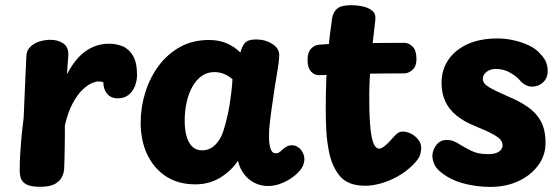

<svg xmlns="http://www.w3.org/2000/svg" viewBox="-20 -706 2152 738"><path d="M81.3 -490Q82.3 -512.6 96.6 -526.3Q110.9 -540.1 132 -546.6Q153.1 -553 173.7 -553Q203.9 -553 224.5 -538.2Q245.1 -523.4 242.3 -490L237.3 -420.3Q269.3 -481.8 309.9 -509.9Q350.6 -538 399.6 -538Q426.9 -538 451.2 -528.1Q475.6 -518.1 491.1 -491.9Q506.7 -465.8 506.7 -417.1Q506.7 -396.2 498.8 -375.6Q491 -355 474.6 -341.6Q458.1 -328.1 432.6 -328.1Q406.1 -328.1 391.7 -345.6Q377.3 -363 377.1 -390.1Q368.8 -393.1 357.9 -393.1Q348.7 -393.1 332 -385.9Q315.3 -378.7 296.3 -360.3Q277.3 -342 259.6 -309.2Q241.8 -276.3 229.3 -224.1Q229.3 -212.6 229.3 -189.8Q229.3 -167.1 228.8 -140.8Q228.3 -114.4 227.8 -91.6Q227.3 -68.8 226.6 -57Q225.8 -42 218.1 -26Q210.4 -10 191.2 1Q172 12 134.7 12Q98.4 12 81.7 2.9Q64.9 -6.1 60.3 -20.6Q55.7 -35.1 55.7 -52Q55.7 -84.2 58.2 -122.7Q60.7 -161.1 64.3 -196.3Q67.9 -231.6 70.9 -253Q73.9 -312.3 76 -371.6Q78.1 -430.9 81.3 -490Z M520.7 -234Q520.7 -294.6 538.7 -351.6Q556.7 -408.7 590.4 -453.8Q624.2 -499 672.6 -525.7Q721 -552.3 782.6 -552.3Q821.9 -552.3 851.2 -539.7Q880.6 -527.1 904.1 -504.1Q909.1 -526.1 920.9 -540.3Q932.8 -554.4 963.6 -554.4Q999.9 -554.4 1027.1 -536.9Q1054.3 -519.3 1053.3 -492.4Q1052.3 -465.3 1044 -418.7Q1035.7 -372 1029.7 -327Q1027.7 -313 1024.4 -291Q1021.2 -269 1018.7 -247.5Q1016.2 -226 1014.7 -211Q1013.9 -195.9 1014.2 -173.2Q1014.4 -150.6 1020.2 -133.6Q1026 -116.7 1040 -116.7Q1047.9 -116.7 1053.8 -120.8Q1059.7 -124.9 1066.1 -131.6Q1075.8 -139.4 1083.3 -143.6Q1090.9 -147.7 1103.2 -147.7Q1116.6 -147.7 1128.5 -138.3Q1140.4 -128.9 1146.7 -112.8Q1153 -96.7 1147.3 -77.2Q1142.7 -58.2 1121.1 -38.2Q1099.4 -18.1 1069.9 -4.6Q1040.4 9 1010.6 9Q981.8 9 957.8 -3.4Q933.9 -15.8 917.6 -37.5Q901.2 -59.2 894.7 -88.1Q868.6 -48.8 826.3 -23.1Q784.1 2.6 731 2.6Q664.7 2.6 617.8 -28.3Q570.9 -59.2 545.8 -112.6Q520.7 -166 520.7 -234ZM689.9 -241.1Q689.9 -209.2 696.7 -183.7Q703.6 -158.1 718.4 -143.1Q733.2 -128.1 757.3 -128.1Q776.8 -128.1 792.1 -137.5Q807.4 -146.9 819.3 -163.4Q831.2 -180 838.3 -202Q846 -225.4 851.9 -250.4Q857.9 -275.3 862.1 -301.2Q866.3 -327.1 869.3 -352.3Q872.3 -377.4 873.6 -401.1Q859.7 -414.1 841.9 -421.5Q824.1 -428.9 803.7 -428.9Q777 -428.9 755.9 -414.3Q734.8 -399.7 720.1 -374Q705.4 -348.3 697.7 -314.3Q689.9 -280.2 689.9 -241.1Z M1256.6 -635.9Q1260.1 -659 1275.7 -672.5Q1291.3 -686 1328.8 -686Q1354 -686 1376.8 -680.7Q1399.6 -675.4 1412.8 -662.9Q1426 -650.4 1422.4 -627.1Q1416 -574.8 1410.1 -519.3Q1404.2 -463.8 1401.2 -405.4Q1398.2 -347 1399.8 -285Q1401.6 -220.7 1407.1 -188.4Q1412.6 -156.1 1420.6 -145.4Q1428.6 -134.8 1436.9 -134.8Q1445.9 -134.8 1457.2 -143.6Q1468.4 -152.3 1478.8 -163.7Q1489.2 -175.1 1495.2 -182.1Q1501.2 -189.1 1509.5 -194.7Q1517.8 -200.3 1529.4 -200.3Q1543.8 -200.3 1560 -192Q1576.2 -183.7 1587.7 -169.4Q1599.1 -155.1 1599.1 -136.1Q1599.1 -129.1 1595.2 -112.6Q1591.3 -96 1567 -72Q1540 -45.2 1507.2 -27.2Q1474.3 -9.2 1442.4 -0.6Q1410.4 8 1384.6 8Q1320.7 8 1290.1 -25.2Q1259.4 -58.3 1246.1 -115.4Q1236.8 -159.4 1234.4 -201.2Q1232.1 -243 1232.1 -288Q1232.1 -349 1234.3 -405.8Q1236.6 -462.6 1242.2 -519.5Q1247.8 -576.4 1256.6 -635.9ZM1208.4 -417Q1189.4 -416 1175.8 -430.8Q1162.2 -445.7 1162.2 -476.1Q1162.2 -504.8 1175.8 -519.1Q1189.4 -533.4 1208.4 -534.4Q1234.4 -536.4 1273.1 -537.9Q1311.7 -539.4 1356.3 -539.9Q1400.9 -540.4 1447 -540.9Q1493.1 -541.4 1534.1 -541.4Q1551.1 -541.4 1565.8 -527.1Q1580.6 -512.8 1580.8 -479Q1580.8 -450.9 1565.4 -437.4Q1550.1 -424 1534.1 -424Q1492.1 -424 1451.6 -423.5Q1411.1 -423 1371.3 -422.5Q1331.4 -422 1290.9 -420.5Q1250.4 -419 1208.4 -417Z M2054.7 -501.1Q2071.6 -484.1 2078.3 -468.6Q2085.1 -453 2085.1 -433.1Q2085.1 -405.2 2067 -389.1Q2048.9 -373 2025.9 -373Q2012.2 -373 2000.2 -379.4Q1988.2 -385.8 1978.4 -397.1Q1965.9 -412.4 1940.8 -426.7Q1915.8 -441 1885.9 -441Q1864.2 -441 1850.1 -429.7Q1835.9 -418.4 1835.9 -402.9Q1835.9 -384.9 1859.9 -370.7Q1884 -356.4 1935.7 -334.1Q1976.9 -316.9 2008.9 -294.8Q2040.9 -272.8 2058.9 -240.1Q2076.9 -207.3 2076.9 -156.4Q2076.9 -108.9 2048.8 -70.6Q2020.8 -32.2 1972.9 -9.9Q1925.1 12.4 1864.4 12.4Q1809.9 12.4 1758.6 -1.8Q1707.3 -16.1 1670 -47.9Q1654.9 -61 1648.4 -77.1Q1641.9 -93.2 1641.9 -108.2Q1643.4 -132.2 1658.4 -150.2Q1673.3 -168.1 1696.8 -168.1Q1710.9 -168.1 1722.6 -163.8Q1734.3 -159.4 1747.1 -150.8Q1765.8 -139.3 1791.6 -126.4Q1817.3 -113.6 1854.1 -113.6Q1877.6 -113.6 1889.8 -118.9Q1902.1 -124.3 1906.9 -132.1Q1911.8 -139.8 1911.8 -147.3Q1911.8 -158.8 1904.1 -168.6Q1896.4 -178.4 1873.3 -191Q1850.1 -203.6 1803.3 -222.6Q1760.4 -240.3 1732.6 -263.7Q1704.8 -287 1691 -317.6Q1677.2 -348.1 1677.2 -388.1Q1677.2 -436.6 1702.5 -474.9Q1727.8 -513.3 1776 -535.8Q1824.2 -558.2 1893.6 -558.2Q1925.4 -558.2 1957.9 -550.4Q1990.3 -542.7 2016.3 -529.7Q2042.2 -516.7 2054.7 -501.1Z"/></svg>

Font: Playpen Sans Arabic
Style: Regular
Weight: 400
Designer: Azza Alameddine, Laura Meseguer, Veronika Burian, José Scaglione
Foundry: TypeTogether
Version: Version 2.000